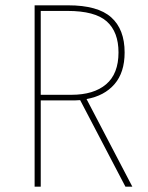

<svg xmlns="http://www.w3.org/2000/svg" viewBox="-20 -701 556 721"><path d="M451 0 281 -325 262 -324H133V0H110V-681H236Q347 -681 397.5 -636Q448 -591 448 -504Q448 -429 410 -385Q372 -341 305 -329L477 0ZM425 -504Q425 -581 381 -620.5Q337 -660 233 -660H133V-345H248Q332 -345 378.5 -384.5Q425 -424 425 -504Z"/></svg>

Font: Fira Sans Condensed Thin
Style: Regular
Weight: 250
Width: 3
Designer: Carrois Corporate & Edenspiekermann AG
Foundry: Carrois Corporate GbR & Edenspiekermann AG
Version: Version 4.203